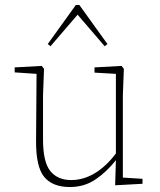

<svg xmlns="http://www.w3.org/2000/svg" viewBox="-20 -739 644 772"><path d="M261 13Q191 13 157.5 -28Q124 -69 125 -175L127 -442L39 -448V-468L148 -474L157 -462L153 -356V-178Q153 -87 182.5 -51Q212 -15 266 -15Q316 -15 362 -43Q408 -71 446 -122V-442L360 -447V-468L469 -474L478 -462L474 -356V-25L553 -20V0L443 6L446 -95Q411 -50 365.5 -18.5Q320 13 261 13ZM401 -553 292 -680 183 -553 172 -562 285 -719H299L412 -562Z"/></svg>

Font: Source Serif 4 ExtraLight
Style: Regular
Weight: 200
Designer: Frank Grießhammer
Foundry: Adobe
Version: Version 4.005;hotconv 1.1.0;makeotfexe 2.6.0